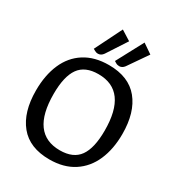

<svg xmlns="http://www.w3.org/2000/svg" viewBox="-227 -1121 1174 1273"><g transform="rotate(30 360.5 -485.0)"><path d="M40 -342Q40 -459 78 -546.5Q116 -634 191.5 -682Q267 -730 376 -730Q528 -730 604.5 -636.5Q681 -543 681 -378Q681 -263 643 -175.5Q605 -88 529.5 -39Q454 10 345 10Q193 10 116.5 -83.5Q40 -177 40 -342ZM568 -339Q568 -643 346 -643Q244 -643 198.5 -579Q153 -515 153 -381Q153 -77 375 -77Q477 -77 522.5 -141Q568 -205 568 -339ZM234 -773 337 -980 412 -933 313 -781Q297 -758 273 -758Q260 -758 248.5 -765Q237 -772 234 -773ZM396 -773 505 -977 578 -927 475 -778Q459 -757 437 -757Q422 -757 410 -764.5Q398 -772 396 -773Z"/></g></svg>

Font: Enriqueta Medium
Style: Regular
Weight: 500
Designer: Viviana Monsalve, Gustavo Ibarra
Foundry: 72Puntos
Version: Version 2.000